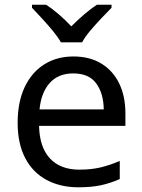

<svg xmlns="http://www.w3.org/2000/svg" viewBox="-20 -786 604 816"><path d="M292 -546Q361 -546 410.5 -516Q460 -486 486.5 -431.5Q513 -377 513 -304V-251H146Q148 -160 192.5 -112.5Q237 -65 317 -65Q368 -65 407.5 -74.5Q447 -84 489 -102V-25Q448 -7 408 1.5Q368 10 313 10Q237 10 178.5 -21Q120 -52 87.5 -113.5Q55 -175 55 -264Q55 -352 84.5 -415Q114 -478 167.5 -512Q221 -546 292 -546ZM291 -474Q228 -474 191.5 -433.5Q155 -393 148 -321H421Q420 -389 389 -431.5Q358 -474 291 -474ZM239 -606Q226 -629 204 -655.5Q182 -682 158 -708Q134 -734 116 -753V-766H176Q202 -749 230 -725Q258 -701 283 -674Q310 -701 338 -725Q366 -749 392 -766H454V-753Q435 -734 410.5 -708Q386 -682 363.5 -655.5Q341 -629 329 -606Z"/></svg>

Font: Noto Sans Meetei Mayek
Style: Regular
Weight: 400
Designer: Monotype Design Team and Neelakash Kshetrimayum
Foundry: Monotype Imaging Inc.
Version: Version 2.002